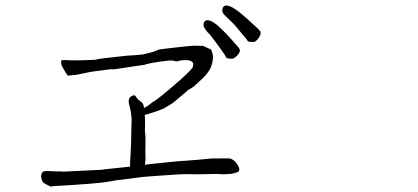

<svg xmlns="http://www.w3.org/2000/svg" viewBox="-20 -757 1540 707"><path d="M861.3 -644.5Q842.8 -668 828.1 -680.7Q815.4 -692.4 808.1 -700.2Q800.8 -708 798.8 -713.9Q797.9 -720.7 799.8 -727.5Q801.8 -732.4 806.6 -735.4Q811.5 -737.3 818.4 -736.3Q827.1 -734.4 837.9 -728.5Q850.6 -720.7 860.4 -712.9Q875 -701.2 893.6 -684.6Q937.5 -645.5 939 -640.6Q940.4 -635.7 939 -629.9Q937.5 -624 931.6 -616.2Q925.8 -608.4 920.9 -605Q916 -601.6 906.2 -602.5Q894.5 -602.5 891.6 -606.4Q892.6 -607.4 861.3 -644.5ZM785.2 -586.9Q759.8 -621.1 755.9 -626Q743.2 -638.7 737.3 -647.5Q731.4 -655.3 729.5 -662.1Q728.5 -668 731.4 -674.8Q733.4 -679.7 738.3 -681.6Q744.1 -683.6 750 -681.6Q758.8 -679.7 768.6 -672.9Q781.2 -664.1 790 -655.3Q803.7 -642.6 821.3 -624Q860.4 -581.1 862.3 -576.2Q864.3 -571.3 862.3 -565.4Q860.4 -559.6 853.5 -552.7Q846.7 -545.9 841.8 -543Q836.9 -540 825.7 -541Q814.5 -542 812.5 -545.9Q809.6 -553.7 785.2 -586.9ZM215.8 -500Q207 -514.6 206.1 -519.5Q204.1 -532.2 205.1 -533.2Q207 -537.1 231.4 -535.2Q259.8 -534.2 289.1 -535.2Q329.1 -537.1 332 -537.1Q341.8 -541 410.2 -547.9Q459 -553.7 475.6 -553.7L506.8 -556.6H507.8H508.8L509.8 -557.6H510.7L538.1 -564.5Q549.8 -567.4 561.5 -573.2Q563.5 -575.2 608.4 -580.1L661.1 -585.9L694.3 -588.9Q698.2 -588.9 728.5 -587.9L757.8 -574.2Q764.6 -553.7 764.6 -549.8Q763.7 -524.4 754.9 -505.9Q745.1 -486.3 725.6 -467.8Q694.3 -438.5 692.4 -437.5L668.9 -422.9V-421.9L625 -384.8Q614.3 -375 585.9 -359.4V-358.4Q579.1 -355.5 552.7 -345.7H551.8Q544.9 -343.8 524.4 -336.9Q517.6 -335 512.7 -334L513.7 -327.1Q514.6 -297.9 513.7 -284.2V-270.5Q516.6 -261.7 515.6 -211.9Q514.6 -196.3 515.6 -190.4Q516.6 -168 514.6 -158.2Q513.7 -154.3 513.7 -150.4Q537.1 -153.3 545.9 -154.3Q658.2 -166 663.1 -165Q675.8 -166 722.7 -169.9Q757.8 -173.8 764.6 -173.8Q777.3 -172.9 793 -173.8Q806.6 -173.8 815.4 -173.8Q826.2 -173.8 829.1 -172.9Q835 -170.9 843.8 -164.1Q852.5 -155.3 856.4 -147.5Q860.4 -140.6 861.3 -133.8Q860.4 -126 856.4 -124Q848.6 -120.1 834 -117.2Q827.1 -116.2 802.7 -115.2Q791 -116.2 782.2 -116.2Q759.8 -116.2 758.8 -116.2Q735.4 -115.2 712.9 -115.2Q655.3 -116.2 643.6 -115.2Q592.8 -112.3 556.6 -109.4Q512.7 -106.4 505.9 -105.5Q494.1 -104.5 453.1 -98.6Q407.2 -92.8 406.2 -92.8Q391.6 -89.8 358.4 -85Q328.1 -81.1 238.3 -75.2Q167 -72.3 168 -69.3Q167 -70.3 166 -70.3Q141.6 -82 141.6 -83Q134.8 -87.9 132.8 -99.6Q129.9 -109.4 132.8 -116.2Q134.8 -124 141.6 -126Q146.5 -127.9 159.2 -127Q180.7 -126 184.6 -126Q210.9 -126 214.8 -125Q215.8 -125 254.9 -127L352.5 -131.8Q353.5 -132.8 442.4 -141.6Q449.2 -142.6 459 -143.6Q459 -146.5 459 -148.4Q459 -155.3 459 -161.1Q459 -168 460 -173.8L461.9 -213.9Q462.9 -219.7 462.9 -244.1Q462.9 -248 463.9 -288.1Q464.8 -314.5 464.8 -318.4Q462.9 -341.8 460 -354.5Q454.1 -378.9 454.1 -378.9Q453.1 -392.6 458 -397.5Q467.8 -408.2 477.5 -405.3Q486.3 -391.6 492.2 -387.7Q503.9 -379.9 506.8 -374Q508.8 -369.1 509.8 -364.3Q510.7 -361.3 510.7 -359.4L528.3 -370.1L529.3 -371.1Q540 -379.9 542 -380.9Q557.6 -387.7 641.6 -460.9Q687.5 -502 690.4 -510.7V-511.7V-513.7Q692.4 -519.5 691.4 -522.5Q687.5 -540 644.5 -534.2Q634.8 -532.2 632.8 -531.2Q627.9 -530.3 624 -532.2Q614.3 -535.2 602.5 -534.2Q598.6 -533.2 563.5 -529.3Q540 -526.4 514.6 -519.5L513.7 -518.6Q502.9 -516.6 472.7 -512.7L402.3 -502H387.7H386.7Q307.6 -492.2 303.7 -490.2Q282.2 -485.4 260.7 -481.4Q230.5 -478.5 229.5 -478.5Q226.6 -481.4 215.8 -500Z"/></svg>

Font: ToneOZ-Zhuyin-Tsuipita-TC
Style: Regular
Weight: 400
Designer: ÂÆ£ÂøóÂáåJeffrey Xuan(jeffreyx@gmail.com, ToneOZ.com) ÈòøÂù§(cjkFonts)
Foundry: ToneOZ
Version: Version 0.240710